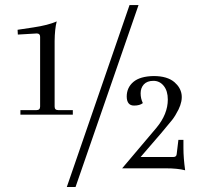

<svg xmlns="http://www.w3.org/2000/svg" viewBox="-20 -668 819 762"><path d="M279.8 74.2H245.1L494.1 -647.9H529.8ZM550.8 -333Q538.1 -318.8 538.1 -297.9Q538.1 -276.9 546.9 -258.8Q534.7 -249 512.2 -249Q483.4 -249 482.9 -284.7Q482.9 -320.3 509.3 -342.8Q535.6 -365.2 589.8 -366.2Q644 -366.2 672.4 -341.8Q720.7 -299.8 688.5 -233.4Q675.8 -208 663.1 -191.9Q650.4 -175.8 620.1 -140.1L538.1 -44.9H668Q680.2 -44.9 681.2 -56.2L688 -112.8H708V-80.1Q708 -41 714.8 7.8Q685.1 0 637.2 0H464.8L601.1 -161.1Q646 -215.3 646 -272.9Q646 -307.1 629.9 -327.1Q613.8 -347.2 588.9 -347.2Q564 -347.2 550.8 -333ZM139.2 -245.1V-522Q139.2 -535.2 126 -535.2L50.8 -530.8L49.8 -549.8L111.8 -559.1Q170.9 -567.9 205.1 -583Q197.3 -553.2 196.8 -504.9V-245.1Q196.8 -231 210.9 -231H269V-212.9H61V-231H125Q139.2 -231 139.2 -245.1Z"/></svg>

Font: Arapey-Regular
Style: Regular
Weight: 400
Designer: Eduardo Rodriguez Tunni
Foundry: Eduardo Rodriguez Tunni
Version: Version 1.002